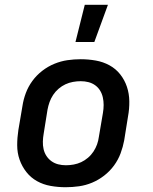

<svg xmlns="http://www.w3.org/2000/svg" viewBox="-20 -776 640 804"><path d="M255 8Q223 8 192 2.5Q161 -3 135 -17.5Q109 -32 90.5 -55.5Q72 -79 62 -107.5Q52 -136 52 -168Q52 -200 57 -232L74 -332Q78 -359 88 -386Q98 -413 115.5 -437Q133 -461 157 -479.5Q181 -498 208 -509Q235 -520 262.5 -524Q290 -528 318 -528Q350 -528 381 -522.5Q412 -517 438.5 -502.5Q465 -488 483.5 -464.5Q502 -441 511.5 -412.5Q521 -384 521.5 -352Q522 -320 516 -288L500 -188Q495 -161 485 -134Q475 -107 457.5 -83Q440 -59 416 -40.5Q392 -22 365.5 -11Q339 0 311 4Q283 8 255 8ZM256 -84Q272 -84 288.5 -87Q305 -90 320 -97Q335 -104 348.5 -115.5Q362 -127 371.5 -141.5Q381 -156 386.5 -171.5Q392 -187 394 -203L411 -303Q414 -320 414 -336.5Q414 -353 410.5 -368.5Q407 -384 399 -397Q391 -410 378.5 -419Q366 -428 350.5 -432Q335 -436 318 -436Q302 -436 285.5 -433Q269 -430 254 -423Q239 -416 225.5 -404.5Q212 -393 202.5 -378.5Q193 -364 187.5 -348.5Q182 -333 179 -317L163 -217Q160 -200 159.5 -183.5Q159 -167 162.5 -151.5Q166 -136 174.5 -123Q183 -110 195.5 -101Q208 -92 223.5 -88Q239 -84 256 -84ZM296 -600 335 -756H432L375 -600Z"/></svg>

Font: Iosevka Aile Semibold
Style: Italic
Weight: 600
Italic angle: -9°
Designer: Belleve Invis
Foundry: Belleve Invis
Version: Version 31.1.0; ttfautohint (v1.8.4)